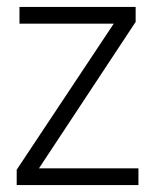

<svg xmlns="http://www.w3.org/2000/svg" viewBox="-20 -532 444 552"><path d="M28 0V-44L307 -464H36V-512H370V-469L92 -48H378V0Z"/></svg>

Font: IBM Plex Sans Cond Light
Style: Regular
Weight: 300
Width: 3
Designer: Mike Abbink, Paul van der Laan, Pieter van Rosmalen
Foundry: Bold Monday
Version: Version 1.3